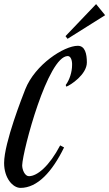

<svg xmlns="http://www.w3.org/2000/svg" viewBox="-40 -905 532 935"><path d="M253 -197C200 -96 141 -47 101 -47C81 -47 68 -78 68 -100C71 -174 193 -632 290 -632C305 -632 312 -610 311 -588C311 -555 299 -516 280 -491L283 -483C303 -490 383 -542 383 -601C383 -643 374 -682 339 -682C272 -682 131 -591 83 -470C71 -439 -20 -210 -20 -111C-20 -38 22 10 60 10C142 10 214 -68 272 -187ZM428 -885 279 -729 289 -716 472 -831Z"/></svg>

Font: Romanesco
Style: Regular
Weight: 400
Designer: Astigmatic (AOETI)
Foundry: Astigmatic (AOETI)
Version: Version 1.000